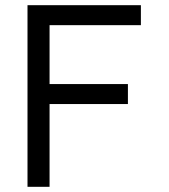

<svg xmlns="http://www.w3.org/2000/svg" viewBox="-20 -720 650 740"><path d="M86 -700V0H171V-319H473V-396H171V-623H523V-700Z"/></svg>

Font: Necto Mono
Style: Regular
Weight: 400
Designer: Marco Condello
Foundry: Collletttivo
Version: Version 1.300;Glyphs 3.2 (3217)